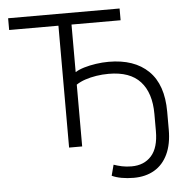

<svg xmlns="http://www.w3.org/2000/svg" viewBox="-59 -763 991 1009"><g transform="rotate(-5 436.5 -258.5)"><path d="M606 188Q572 188 542 182.5Q512 177 491 167L506 110Q526 117 549 122Q572 127 600 127Q666 127 704.5 84Q743 41 743 -47V-137Q743 -248 688.5 -308Q634 -368 522 -368Q488 -368 456.5 -363Q425 -358 398 -349Q371 -340 350 -326V0H281V-643H21V-705H609V-643H350V-392Q369 -404 397.5 -412.5Q426 -421 460 -426Q494 -431 527 -431Q662 -431 736.5 -358.5Q811 -286 811 -143V-48Q811 28 786 81Q761 134 715 161Q669 188 606 188Z"/></g></svg>

Font: Nunito Sans 8pt Light
Style: Regular
Weight: 300
Version: Version 3.101;gftools[0.9.27]